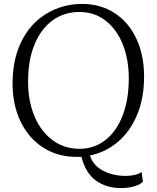

<svg xmlns="http://www.w3.org/2000/svg" viewBox="-20 -785 799 978"><path d="M714 -396Q714 -284 678 -199Q642 -114 579.5 -61.5Q517 -9 438 7Q455 59 506 85Q557 111 620 111Q645 111 666.5 106Q688 101 701 91L708 139Q699 153 667.5 163Q636 173 596 173Q522 173 469 135Q416 97 395 14H377Q279 16 203.5 -31Q128 -78 86 -163.5Q44 -249 44 -359Q44 -473 82 -558.5Q120 -644 187 -695Q231 -729 285 -747Q339 -765 398 -765Q493 -765 564.5 -718Q636 -671 675 -587Q714 -503 714 -396ZM123 -369Q123 -272 155 -194.5Q187 -117 246.5 -72Q306 -27 385 -27Q459 -27 516 -71Q573 -115 604.5 -196Q636 -277 636 -386Q636 -481 606 -557.5Q576 -634 519 -679Q462 -724 384 -724Q308 -724 249 -682Q190 -640 156.5 -560Q123 -480 123 -369Z"/></svg>

Font: Martel UltraLight
Style: Regular
Weight: 250
Designer: Dan Reynolds
Foundry: Dan Reynolds
Version: Version 1.001; ttfautohint (v1.1) -l 5 -r 5 -G 72 -x 0 -D la